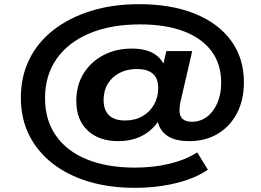

<svg xmlns="http://www.w3.org/2000/svg" viewBox="-20 -736 1251 921"><path d="M627 165Q505 165 405 135Q305 105 232 48Q159 -9 119.5 -88.5Q80 -168 80 -267Q80 -368 120 -450Q160 -532 235 -591Q310 -650 414.5 -683Q519 -716 647 -716Q801 -716 914 -670.5Q1027 -625 1088.5 -541Q1150 -457 1150 -341Q1150 -257 1117 -193.5Q1084 -130 1025 -94.5Q966 -59 888 -59Q814 -59 776 -89.5Q738 -120 734 -171L760 -190Q731 -128 677 -93.5Q623 -59 547 -59Q455 -59 400.5 -110Q346 -161 346 -252Q346 -326 380 -382Q414 -438 474.5 -470.5Q535 -503 612 -503Q677 -503 717 -479.5Q757 -456 773 -410H759L778 -491H902L851 -270Q848 -259 844.5 -241.5Q841 -224 841 -208Q841 -179 856 -165.5Q871 -152 900 -152Q941 -152 972.5 -175.5Q1004 -199 1022.5 -241.5Q1041 -284 1041 -339Q1041 -429 994 -491.5Q947 -554 860 -586.5Q773 -619 652 -619Q511 -619 408.5 -575.5Q306 -532 251 -453Q196 -374 196 -265Q196 -160 248.5 -85Q301 -10 398 29Q495 68 627 68Q716 68 793 49.5Q870 31 926 -5L977 78Q937 106 881.5 125.5Q826 145 761 155Q696 165 627 165ZM580 -158Q628 -158 664 -179Q700 -200 719.5 -235.5Q739 -271 739 -313Q739 -361 712.5 -383Q686 -405 637 -405Q589 -405 553 -386Q517 -367 497 -334Q477 -301 477 -256Q477 -208 503 -183Q529 -158 580 -158Z"/></svg>

Font: Nunito Sans 10pt Expanded ExtraBold
Style: Italic
Weight: 800
Width: 7
Italic angle: -9°
Designer: Vernon Adams
Foundry: Vernon Adams
Version: Version 3.101;gftools[0.9.27]